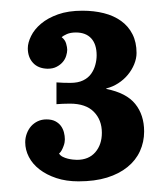

<svg xmlns="http://www.w3.org/2000/svg" viewBox="-20 -556 313 357"><path d="M26.9 -291.5Q26.9 -299.8 29.8 -307.6Q32.7 -315.4 37.8 -321.3Q43 -327.1 50.3 -330.6Q57.6 -334 66.4 -334Q76.2 -334 82.8 -330.6Q89.4 -327.1 93.3 -321.8Q97.2 -316.4 98.9 -309.8Q100.6 -303.2 100.6 -296.9Q100.6 -294.4 100.1 -291.3Q99.6 -288.1 98.1 -284.2Q96.7 -280.3 94.7 -276.6Q92.8 -272.9 89.8 -270.5Q92.3 -266.6 96.7 -264.4Q101.1 -262.2 106 -261Q110.8 -259.8 115.5 -259.3Q120.1 -258.8 123 -258.8Q145 -258.8 157.2 -272.9Q169.4 -287.1 169.4 -309.1Q169.4 -333 154.5 -348.1Q139.6 -363.3 109.9 -363.3Q104 -363.3 96.7 -363Q89.4 -362.8 85 -362.3V-402.8Q91.3 -402.3 97.9 -402.1Q104.5 -401.9 110.8 -401.9Q125 -401.9 134.5 -406.5Q144 -411.1 149.4 -418.7Q154.8 -426.3 157.2 -435.3Q159.7 -444.3 159.7 -453.1Q159.7 -473.6 149.7 -484.6Q139.6 -495.6 121.1 -495.6Q111.3 -495.6 104.5 -492.7Q97.7 -489.7 94.7 -486.8Q101.1 -481.9 103 -474.9Q105 -467.8 105 -463.4Q105 -458.5 103 -452.1Q101.1 -445.8 96.7 -440.7Q92.3 -435.5 85.4 -431.9Q78.6 -428.2 68.4 -428.2Q50.8 -428.7 41.3 -439.2Q31.7 -449.7 31.7 -466.3Q31.7 -476.6 37.8 -489Q43.9 -501.5 56.4 -512Q68.8 -522.5 87.9 -529.3Q106.9 -536.1 133.3 -536.1Q154.8 -536.1 173.1 -531.5Q191.4 -526.9 205.1 -517.1Q218.8 -507.3 226.3 -492.4Q233.9 -477.5 233.9 -457.5Q233.9 -447.3 229.5 -436.5Q225.1 -425.8 217.5 -416.7Q210 -407.7 199.7 -401.1Q189.5 -394.5 177.7 -391.6V-390.6Q214.8 -383.3 231.4 -362.8Q248 -342.3 248 -311.5Q248 -292 240.2 -274.9Q232.4 -257.8 217 -245.4Q201.7 -232.9 179 -225.8Q156.2 -218.8 126 -218.8Q103 -218.8 84.7 -224.9Q66.4 -231 53.5 -241Q40.5 -251 33.7 -264.2Q26.9 -277.3 26.9 -291.5Z"/></svg>

Font: Parastoo Print
Style: Print-Bold
Weight: 700
Foundry: Saber Rastikerdar (saber.rastikerdar@gmail.com)
Version: Version 1.0.0-alpha3